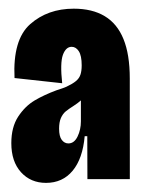

<svg xmlns="http://www.w3.org/2000/svg" viewBox="-20 -687 325 436"><path d="M5.7 -362Q5.7 -398.3 21.3 -422.2Q37 -446 58.5 -458.8Q80 -471.5 108.3 -482Q115.2 -484.3 121.8 -486.5Q126.8 -488.7 130.8 -490Q145 -496.7 152.3 -502.8Q159.7 -508.8 162.6 -517.2Q165.5 -525.5 165.5 -538.7Q165.5 -560.5 159 -570.6Q152.5 -580.7 142.8 -580.7Q129.5 -580.7 122.8 -562.3Q116.2 -544 121.2 -498L13 -509.8Q8.7 -596.8 48.5 -632.1Q88.3 -667.3 147.5 -667.3Q189.5 -667.3 217.8 -650.3Q246.2 -633.3 260.4 -598.3Q274.7 -563.3 274.7 -508.8V-417.5Q274.7 -371 274.8 -348.2Q274.8 -325.5 274.8 -280.2H178.5Q178.3 -329.3 178.2 -377.7H172.3Q167.8 -326.7 144.9 -299.2Q122 -271.7 84.5 -271.7Q49.7 -271.7 27.7 -295.9Q5.7 -320.2 5.7 -362ZM163.7 -411.5V-463L178.5 -474.2Q171.8 -466.2 163.8 -459.1Q155.7 -452 147.3 -446.7Q136.2 -439.7 129.3 -434.1Q122.5 -428.5 118.3 -419Q114.2 -409.5 114.2 -394.7Q114.2 -377.5 120.2 -369.4Q126.3 -361.3 135.3 -361.3Q148.5 -361.3 156.1 -376.9Q163.7 -392.5 163.7 -411.5Z"/></svg>

Font: Bricolage Grotesque 96pt Condensed ExBd
Style: Regular
Weight: 800
Width: 3
Designer: Mathieu Triay
Foundry: Atelier Triay
Version: Version 1.001;Glyphs 3.2 (3207)